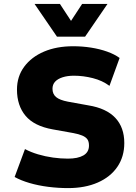

<svg xmlns="http://www.w3.org/2000/svg" viewBox="-20 -953 699 984"><path d="M329 11Q278 11 227 4.5Q176 -2 131.5 -15Q87 -28 55 -46L108 -189Q138 -173 175 -162Q212 -151 251.5 -145.5Q291 -140 328 -140Q379 -140 407.5 -156.5Q436 -173 436 -207Q436 -228 427.5 -239.5Q419 -251 401 -258.5Q383 -266 356 -271L250 -290Q155 -307 111 -359.5Q67 -412 67 -494Q67 -561 104 -611Q141 -661 205.5 -688.5Q270 -716 355 -716Q402 -716 446.5 -709Q491 -702 529 -688.5Q567 -675 593 -656L541 -513Q505 -540 456 -552.5Q407 -565 359 -565Q326 -565 301 -557Q276 -549 262.5 -534.5Q249 -520 249 -498Q249 -471 267.5 -455.5Q286 -440 328 -432L433 -413Q525 -398 571 -349Q617 -300 617 -220Q617 -150 581.5 -98Q546 -46 481 -17.5Q416 11 329 11ZM272 -765 157 -933H287L344 -846L401 -933H531L416 -765Z"/></svg>

Font: Nunito Sans 7pt SemiCondensed Black
Style: Regular
Weight: 900
Width: 4
Designer: Vernon Adams
Foundry: Vernon Adams
Version: Version 3.101;gftools[0.9.27]